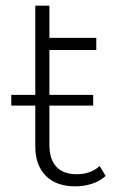

<svg xmlns="http://www.w3.org/2000/svg" viewBox="-20 -656 432 680"><path d="M354 -33 333 -68C311.7 -48.7 284.7 -39 252 -39C220 -39 195.8 -47.8 179.5 -65.5C163.2 -83.2 155 -109 155 -143V-479H321V-522H155V-636H105V-138C105 -93.3 117.3 -58.5 142 -33.5C166.7 -8.5 201.7 4 247 4C267.7 4 287.5 0.8 306.5 -5.5C325.5 -11.8 341.3 -21 354 -33ZM20 -320V-282H310V-320Z"/></svg>

Font: Montserrat Custom ExtraLight
Style: Regular
Weight: 300
Designer: Julieta Ulanovsky
Foundry: Julieta Ulanovsky
Version: Version 7.200